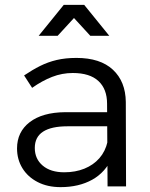

<svg xmlns="http://www.w3.org/2000/svg" viewBox="-20 -766 617 789"><path d="M257 -247Q191 -247 157 -225Q123 -203 123 -158Q123 -113 155.5 -85.5Q188 -58 244 -58Q290 -58 327 -73Q364 -88 388.5 -116Q413 -144 422 -184L442 -121Q414 -58 359 -27.5Q304 3 229 3Q175 3 134.5 -18Q94 -39 72 -75Q50 -111 50 -156Q50 -224 102 -264Q154 -304 247 -305H434V-247ZM420 -340Q420 -400 384.5 -433Q349 -466 279 -466Q235 -466 194 -450Q153 -434 112 -405L79 -456Q113 -479 145 -495Q177 -511 213 -519.5Q249 -528 294 -528Q392 -528 444 -479.5Q496 -431 497 -347L498 0H422ZM242 -746H326L429 -619H351L261 -717H307L217 -619H139Z"/></svg>

Font: Alexandria Light
Style: Regular
Weight: 300
Designer: Mohamed Gaber
Foundry: Kief Type Foundry
Version: Version 5.100